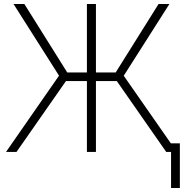

<svg xmlns="http://www.w3.org/2000/svg" viewBox="-20 -747 904 944"><path d="M451.7 -727.3H407.3V-390.6H310.7L99.8 -727.3H46.5L270.2 -375L9.6 0H61.1L304.3 -348.4H407.3V0H451.7V-348.4H554.3L797.2 0H821V177.2H864.3V-42.3H821V-40.8L588.4 -374.6L812.9 -727.3H759.6L548.7 -390.6H451.7Z"/></svg>

Font: Karasuma Gothic
Style: Thin
Weight: 200
Designer: Rasmus Andersson / Ryoko Ishizuka
Foundry: rsms
Version: Version 1.00